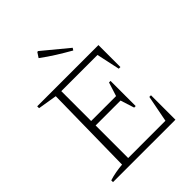

<svg xmlns="http://www.w3.org/2000/svg" viewBox="-239 -1016 1155 1155"><g transform="rotate(-45 339.0 -438.0)"><path d="M562 -208H576V0H45V-15Q74 -24 102.5 -29Q131 -34 158 -36L167 -609L45 -629V-645H566V-458H552L520 -607H212V-353H424L452 -441H465V-227H452L424 -315H212V-38H529ZM436 -729Q390 -755 344.5 -783.5Q299 -812 256 -844L277 -876H284L445 -743Z"/></g></svg>

Font: Piazzolla ExtraLight
Style: Regular
Weight: 200
Designer: Juan Pablo del Peral
Foundry: Huerta Tipografica
Version: Version 1.330